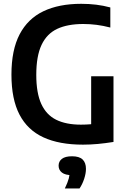

<svg xmlns="http://www.w3.org/2000/svg" viewBox="-20 -770 690 1032"><path d="M426 7.5Q298.5 7.5 213.2 -31.8Q128 -71 84.8 -154Q41.5 -237 41.5 -369Q41.5 -501.5 85.5 -585.5Q129.5 -669.5 213.2 -709.5Q297 -749.5 416.5 -749.5Q458 -749.5 497 -744.8Q536 -740 573 -730V-622Q534.5 -632 499 -636.5Q463.5 -641 427.5 -641Q343.5 -641 287.8 -615Q232 -589 203.5 -529Q175 -469 175 -367.5Q175 -270 202 -211.2Q229 -152.5 282.2 -126.2Q335.5 -100 415 -100Q442 -100 468.2 -102.2Q494.5 -104.5 517 -108.5L470 -66V-360H590V-7Q546 0 505.5 3.8Q465 7.5 426 7.5ZM328.5 243Q344 211 349.8 188.8Q355.5 166.5 355.5 143L379 171.5H368.5Q330.5 171.5 312.8 157.5Q295 143.5 295 120.5Q295 97.5 312.8 83.8Q330.5 70 367.5 70Q406 70 424 87.2Q442 104.5 442 137.5Q442 162 432.5 191Q423 220 407.5 243Z"/></svg>

Font: Encode Sans SC SemiCondensed SemiBold
Style: Regular
Weight: 600
Width: 4
Designer: Multiple Designers
Foundry: Impallari Type
Version: Version 3.002